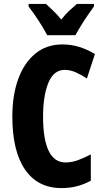

<svg xmlns="http://www.w3.org/2000/svg" viewBox="-20 -1044 531 981"><path d="M311 -687Q254 -687 227 -620.5Q200 -554 200 -448Q200 -333 228.5 -273.5Q257 -214 315 -214Q347 -214 378 -225.5Q409 -237 444 -255V-121Q377 -83 294 -83Q173 -83 108 -177.5Q43 -272 43 -449Q43 -557 73 -640Q103 -723 160.5 -770Q218 -817 298 -817Q343 -817 384 -804.5Q425 -792 465 -768L424 -643Q395 -662 367 -674.5Q339 -687 311 -687ZM221 -864Q212 -882 195 -910Q178 -938 159 -965.5Q140 -993 126 -1011V-1024H215Q230 -1010 251.5 -989.5Q273 -969 293 -944Q314 -971 334.5 -990Q355 -1009 373 -1024H460V-1011Q446 -992 427.5 -965Q409 -938 392.5 -911Q376 -884 365 -864Z"/></svg>

Font: Noto Sans Kannada UI ExtraCondensed ExtraBold
Style: Regular
Weight: 800
Width: 2
Designer: Jelle Bosma - Monotype Design Team
Foundry: Monotype Imaging Inc.
Version: Version 2.005; ttfautohint (v1.8.4.7-5d5b)